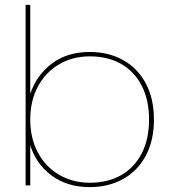

<svg xmlns="http://www.w3.org/2000/svg" viewBox="-20 -760 711 787"><path d="M104 -375Q129 -451 192 -499Q255 -547 348 -547Q425 -547 485 -513.5Q545 -480 578 -417.5Q611 -355 611 -270Q611 -185 578 -122.5Q545 -60 485 -26.5Q425 7 348 7Q255 7 191 -41Q127 -89 104 -165V0H85V-740H104ZM591 -270Q591 -350 561 -408.5Q531 -467 476.5 -498Q422 -529 348 -529Q278 -529 222.5 -496.5Q167 -464 135.5 -405.5Q104 -347 104 -270Q104 -193 135.5 -134.5Q167 -76 222.5 -43.5Q278 -11 348 -11Q422 -11 476.5 -42Q531 -73 561 -131.5Q591 -190 591 -270Z"/></svg>

Font: Fz Poppins Thin
Style: Regular
Weight: 100
Designer: Ninad Kale (Devanagari), Jonny Pinhorn (Latin)
Foundry: Indian Type Foundry
Version: Vit hóa bi Vntype.Com & FontZin.Com